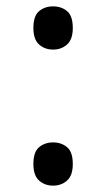

<svg xmlns="http://www.w3.org/2000/svg" viewBox="-20 -570 334 604"><path d="M147 -414Q121 -414 103 -430Q85 -446 85 -482Q85 -520 103 -535Q121 -550 147 -550Q173 -550 191 -535Q209 -520 209 -482Q209 -446 191 -430Q173 -414 147 -414ZM147 14Q121 14 103 -2Q85 -18 85 -54Q85 -92 103 -107Q121 -122 147 -122Q173 -122 191 -107Q209 -92 209 -54Q209 -18 191 -2Q173 14 147 14Z"/></svg>

Font: lkorean85
Style: Book
Weight: 400
Designer: Jelle Bosma - Monotype Design Team
Foundry: Monotype Imaging Inc.
Version: Version 2.003